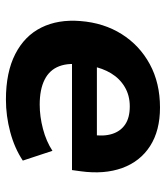

<svg xmlns="http://www.w3.org/2000/svg" viewBox="24 -573 560 648"><g transform="rotate(90 304.0 -249.0)"><path d="M316 11Q224 11 162.5 -20.5Q101 -52 73 -108.5Q45 -165 51 -240Q57 -319 95 -379.5Q133 -440 196.5 -474.5Q260 -509 343 -509Q421 -509 473 -475.5Q525 -442 547 -381.5Q569 -321 558 -241L554 -212H173L186 -296H450L435 -280Q441 -319 432 -347.5Q423 -376 400 -391.5Q377 -407 339 -407Q302 -407 273.5 -390Q245 -373 227.5 -344Q210 -315 203 -278L199 -249Q191 -202 203.5 -169Q216 -136 249 -119.5Q282 -103 333 -103Q373 -103 415 -114Q457 -125 489 -146L522 -46Q480 -18 425.5 -3.5Q371 11 316 11Z"/></g></svg>

Font: Nunito Sans 9pt ExtraBold
Style: Italic
Weight: 800
Italic angle: -9°
Version: Version 3.101;gftools[0.9.27]